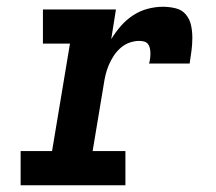

<svg xmlns="http://www.w3.org/2000/svg" viewBox="-20 -548 640 568"><path d="M41 0V-101H134L187 -419H107V-520H323L309 -432Q321 -452 337 -470.5Q353 -489 373.5 -502.5Q394 -516 417 -522Q440 -528 462 -528Q481 -528 499.5 -523.5Q518 -519 529.5 -505.5Q541 -492 545 -474Q549 -456 549 -436.5Q549 -417 546.5 -398Q544 -379 541 -360H421Q423 -367 424 -374.5Q425 -382 425 -389.5Q425 -397 423.5 -404.5Q422 -412 418 -417.5Q414 -423 407 -425Q400 -427 392 -427Q378 -427 363.5 -422Q349 -417 337 -406.5Q325 -396 316.5 -383Q308 -370 302 -356Q296 -342 292.5 -327.5Q289 -313 287 -299L254 -101H351V0Z"/></svg>

Font: Iosevka Etoile Oblique
Style: Bold
Weight: 700
Italic angle: -9°
Designer: Belleve Invis
Foundry: Belleve Invis
Version: Version 15.5.2; ttfautohint (v1.8.4)